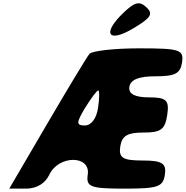

<svg xmlns="http://www.w3.org/2000/svg" viewBox="-20 -1170 1103 1140"><path d="M511 -850C496 -832 383 -645 259 -433L35 -50H135C197 -50 249 -81 273 -133C328 -250 519 -250 501 -133C490 -60 518 -50 718 -50C918 -50 948 -60 959 -133C969 -200 943 -217 826 -217C709 -217 684 -233 694 -300C704 -364 736 -383 832 -383C936 -383 960 -401 973 -488C986 -575 968 -592 864 -592C781 -592 742 -612 748 -654C755 -697 803 -717 903 -717C1020 -717 1051 -733 1061 -800C1072 -875 1048 -883 806 -883C660 -883 525 -868 511 -850ZM562 -529C553 -467 522 -425 484 -425C432 -425 432 -441 485 -529C521 -587 555 -633 563 -633C571 -633 571 -587 562 -529ZM715 -1096C584 -972 620 -911 772 -1002C878 -1065 891 -1088 849 -1127C809 -1165 780 -1158 715 -1096Z"/></svg>

Font: Hussar Skorodowane
Style: Ky
Weight: 700
Foundry: Cannot Into Space Fonts
Version: Version 0.892